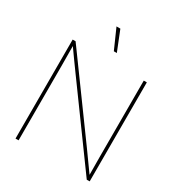

<svg xmlns="http://www.w3.org/2000/svg" viewBox="-215 -1081 1138 1222"><g transform="rotate(30 354.5 -469.5)"><path d="M82 0V-727.5H103.5L505.4 -175.3Q530.8 -140.1 555.4 -105.5Q580.1 -70.8 605.5 -35.6Q605.5 -70.8 605 -105.5Q604.5 -140.1 604.5 -175.3V-727.5H627V0H605.5L204.6 -551.3Q178.7 -586.4 153.8 -621.6Q128.9 -656.7 103.5 -692.4Q103.5 -656.7 104 -621.6Q104.5 -586.4 104.5 -551.3V0ZM346.2 -793.9 281.7 -939.5H310.1L368.2 -793.9Z"/></g></svg>

Font: Inter Display Thin
Style: Regular
Weight: 100
Designer: Rasmus Andersson
Foundry: rsms
Version: Version 4.000;git-a52131595